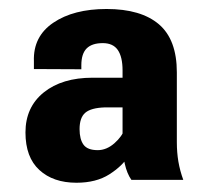

<svg xmlns="http://www.w3.org/2000/svg" viewBox="-20 -741 459 423"><path d="M250 -585.9Q250 -615.7 239.5 -630.9Q229 -646 206.5 -646Q182.6 -646 170.9 -634.3Q159.2 -622.6 159.2 -597.2V-588.4L54.7 -588.9V-606Q52.7 -660.6 97.4 -690.9Q142.1 -721.2 214.8 -721.2Q290.5 -721.2 330.1 -687.5Q369.6 -653.8 369.6 -581.5V-427.7Q369.6 -405.3 373 -385Q376.5 -364.7 383.8 -344.7H269.5Q259.8 -358.4 254.9 -380.1Q250 -401.9 250 -420.9ZM258.8 -569.8V-504.4H210.9Q180.7 -503.4 168 -492.7Q155.3 -481.9 155.3 -456.5Q155.3 -434.1 164.1 -422.1Q172.9 -410.2 195.3 -410.2Q214.8 -410.2 232.2 -425.5Q249.5 -440.9 254.4 -457L263.2 -397.5Q250 -375.5 220.9 -356.9Q191.9 -338.4 148.4 -338.4Q97.2 -338.4 66.7 -366.5Q36.1 -394.5 36.1 -449.2Q36.1 -504.9 76.4 -537.4Q116.7 -569.8 184.1 -569.8Z"/></svg>

Font: Roboto Flex Super Cond Bold
Style: Regular
Weight: 700
Width: 3
Designer: Berlow after Robertson
Foundry: Google
Version: Version 3.000